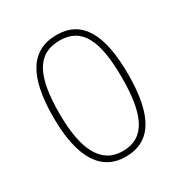

<svg xmlns="http://www.w3.org/2000/svg" viewBox="-135 -644 717 756"><g transform="rotate(-30 223.0 -266.0)"><path d="M223 10C335 10 393 -75 393 -267C393 -452 339 -542 226 -542C108 -542 53 -452 53 -267C53 -77 116 10 223 10ZM224 -15C126 -15 81 -104 81 -267C81 -434 120 -517 225 -517C327 -517 365 -435 365 -267C365 -107 329 -15 224 -15Z"/></g></svg>

Font: Noto Serif Georgian Condensed Thin
Style: Regular
Weight: 100
Width: 3
Designer: Monotype Design Team, Akaki Razmadze
Foundry: Google LLC
Version: Version 2.003